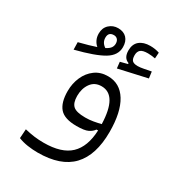

<svg xmlns="http://www.w3.org/2000/svg" viewBox="-193 -714 971 1056"><g transform="rotate(30 293.0 -186.0)"><path d="M206.5 223.1Q174.8 223.1 142.1 218.3Q109.4 213.4 83 202.6L86.9 144.5Q119.6 152.3 147.9 156Q176.3 159.7 208 159.7Q321.3 159.7 375.5 108.2Q429.7 56.6 434.1 -48.8L423.8 -48.3Q412.6 -31.7 390.6 -21Q368.7 -10.3 318.4 -10.3Q241.7 -10.3 211.2 -45.4Q180.7 -80.6 180.7 -152.8Q180.7 -201.2 199 -242.7Q217.3 -284.2 251.5 -309.3Q285.6 -334.5 333 -334.5Q409.2 -334.5 451.2 -266.4Q493.2 -198.2 493.2 -72.8Q493.2 74.2 422.9 148.7Q352.5 223.1 206.5 223.1ZM434.1 -88.9Q428.7 -269 330.1 -269Q286.6 -269 262.9 -236.1Q239.3 -203.1 239.3 -156.2Q239.3 -111.8 259.8 -93.3Q280.3 -74.7 336.4 -74.7Q362.8 -74.7 386.7 -78.9Q410.6 -83 434.1 -88.9ZM95.2 -366.2 94.2 -413.1Q162.1 -430.2 201.2 -443.8Q187.5 -455.1 179 -472.7Q170.4 -490.2 170.4 -512.7Q170.4 -548.3 193.6 -569.8Q216.8 -591.3 249.5 -591.3Q284.2 -591.3 304 -570.6Q323.7 -549.8 323.7 -513.2Q323.7 -461.4 270.3 -429.2Q216.8 -397 95.2 -366.2ZM353 -395.5 348.6 -435.5 394 -447.3V-453.1Q358.4 -465.3 358.4 -513.7Q358.4 -553.7 383.3 -574.5Q408.2 -595.2 451.2 -595.2Q482.4 -595.2 509.3 -585.9L506.8 -548.3Q495.1 -550.3 483.6 -551.8Q472.2 -553.2 460 -553.2Q426.8 -553.2 413.8 -541.7Q400.9 -530.3 400.9 -507.8Q400.9 -482.9 411.1 -473.4Q421.4 -463.9 445.3 -463.9Q460.4 -463.9 483.4 -468.5Q506.3 -473.1 527.8 -477.1L533.2 -436ZM242.2 -460.9Q264.2 -472.7 272 -484.4Q279.8 -496.1 279.8 -510.3Q279.8 -527.3 271 -536.9Q262.2 -546.4 248 -546.4Q213.4 -546.4 213.4 -511.2Q213.4 -479.5 242.2 -460.9Z"/></g></svg>

Font: Cascadia Code NF Light
Style: Regular
Weight: 300
Monospace: yes
Designer: Aaron Bell
Foundry: Saja Typeworks
Version: Version 2404.023; ttfautohint (v1.8.4)